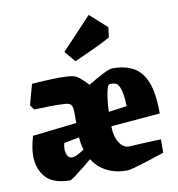

<svg xmlns="http://www.w3.org/2000/svg" viewBox="-83 -816 836 904"><g transform="rotate(-10 334.5 -363.5)"><path d="M28 -131Q28 -153 32.5 -176.5Q37 -200 44 -225L255 -249V-297Q255 -325 247.5 -335.5Q240 -346 214 -347Q181 -349 141 -348Q101 -347 71 -346L55 -369L82 -467Q112 -469 148 -471Q184 -473 219 -473Q254 -473 280 -468Q293 -466 311.5 -450.5Q330 -435 348 -415Q383 -437 418 -455Q453 -473 467 -473Q526 -473 566.5 -451Q607 -429 628.5 -375.5Q650 -322 650 -225L415 -205Q415 -157 434 -127Q453 -97 480 -97Q518 -99 557 -101Q596 -103 634 -104V-40Q621 -36 594.5 -27Q568 -18 539 -9Q510 0 486 6.5Q462 13 453 13Q397 13 355.5 -8.5Q314 -30 289 -70Q272 -55 248 -36Q224 -17 204.5 -2.5Q185 12 181 12Q99 12 63.5 -29Q28 -70 28 -131ZM415 -274 502 -286Q502 -330 493.5 -362Q485 -394 469 -399Q463 -401 453 -402Q443 -403 439 -401Q432 -400 424.5 -364Q417 -328 415 -274ZM179 -137Q179 -121 185.5 -107Q192 -93 208 -93Q220 -93 234.5 -100.5Q249 -108 267 -120Q258 -148 256 -180L183 -166Q181 -159 180 -151.5Q179 -144 179 -137ZM302 -536 258 -588 401 -740 482 -667 476 -619Q453 -606 422 -591Q391 -576 359.5 -562Q328 -548 302 -536Z"/></g></svg>

Font: Grenze Gotisch Black
Style: Regular
Weight: 900
Designer: Renata Polastri
Foundry: Omnibus-Type
Version: Version 1.001